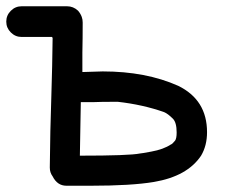

<svg xmlns="http://www.w3.org/2000/svg" viewBox="-20 -578 738 613"><path d="M235 -81Q393 -81 427 -88Q431 -88 463 -94Q502 -101 526 -117Q529 -117 539 -129Q544 -136 544 -155Q544 -187 532 -199Q516 -215 504 -220Q436 -244 356 -253Q298 -253 281 -252H238ZM243 -348 308 -350Q446 -350 549 -304Q641 -259 641 -156Q641 -113 622 -81Q578 -15 471 3Q399 15 270 15H192Q163 15 148 -15Q139 -27 139 -43Q140 -158 144 -274Q147 -366 148 -457L146 -460H49Q29 -460 14.5 -474.5Q0 -489 0 -509Q0 -529 14.5 -543.5Q29 -558 49 -558H194Q214 -558 229 -544Q237 -535 241 -524Q244 -516 244 -506Q244 -455 243 -410Z"/></svg>

Font: Bad Comic
Style: Regular
Weight: 400
Designer: GGBotNet
Foundry: f0n7
Version: 0.9